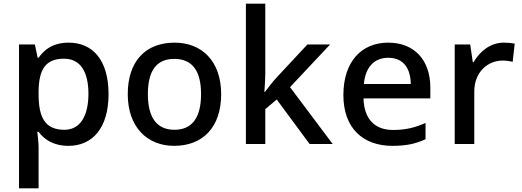

<svg xmlns="http://www.w3.org/2000/svg" viewBox="-20 -780 2825 1040"><path d="M352 -549C268 -549 220 -512 189 -467H184L169 -539H83V240H189V20C189 -5 185 -42 182 -66H189C219 -25 269 10 351 10C481 10 568 -87 568 -270C568 -455 482 -549 352 -549ZM327 -462C417 -462 459 -389 459 -272C459 -156 417 -77 329 -77C222 -77 189 -146 189 -271V-287C191 -405 227 -462 327 -462Z M1178 -270C1178 -449 1073 -549 926 -549C769 -549 672 -449 672 -270C672 -91 778 10 923 10C1079 10 1178 -91 1178 -270ZM781 -270C781 -392 824 -461 924 -461C1025 -461 1069 -392 1069 -270C1069 -149 1025 -77 925 -77C825 -77 781 -149 781 -270Z M1417 -380V-760H1312V0H1417V-189L1479 -241L1657 0H1782L1551 -308L1768 -539H1645L1480 -362C1460 -341 1430 -302 1415 -282H1412C1414 -312 1417 -353 1417 -380Z M2083 -549C1938 -549 1840 -446 1840 -265C1840 -84 1948 10 2105 10C2181 10 2231 -1 2285 -26V-114C2228 -89 2178 -76 2109 -76C2009 -76 1952 -136 1949 -247H2311V-305C2311 -455 2224 -549 2083 -549ZM2083 -467C2166 -467 2204 -409 2205 -325H1951C1959 -416 2007 -467 2083 -467Z M2709 -549C2635 -549 2579 -501 2545 -443H2541L2527 -539H2443V0H2549V-284C2549 -390 2622 -452 2703 -452C2720 -452 2742 -449 2757 -445L2768 -544C2752 -547 2728 -549 2709 -549Z"/></svg>

Font: Noto Sans Gujarati Medium
Style: Regular
Weight: 500
Designer: Jelle Bosma - Monotype Design Team, Universal Thirst
Foundry: Monotype Imaging Inc.
Version: Version 2.106